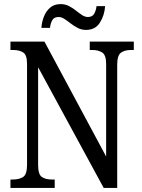

<svg xmlns="http://www.w3.org/2000/svg" viewBox="-20 -917 695 937"><path d="M31 0V-41H43Q74 -41 93 -53.5Q112 -66 112 -113V-605Q112 -649 93 -661Q74 -673 45 -673H31V-714H197L498 -153V-605Q498 -648 479 -660.5Q460 -673 431 -673H418V-714H633V-673H618Q589 -673 570.5 -660Q552 -647 552 -601V0H486L166 -589V-113Q166 -66 184 -53.5Q202 -41 232 -41H247V0ZM400 -771Q378 -771 359.5 -780.5Q341 -790 325 -802.5Q309 -815 294.5 -824.5Q280 -834 266 -834Q243 -834 234.5 -817.5Q226 -801 224 -781H182Q184 -810 194.5 -836.5Q205 -863 225 -880Q245 -897 276 -897Q298 -897 316.5 -887.5Q335 -878 350.5 -865.5Q366 -853 380.5 -843.5Q395 -834 409 -834Q431 -834 440 -850.5Q449 -867 451 -887H493Q490 -842 467.5 -806.5Q445 -771 400 -771Z"/></svg>

Font: Noto Serif Thai Condensed
Style: Regular
Weight: 400
Width: 3
Designer: Monotype Design Team
Foundry: Monotype Imaging Inc.
Version: Version 2.002; ttfautohint (v1.8.4.7-5d5b)